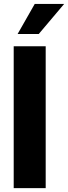

<svg xmlns="http://www.w3.org/2000/svg" viewBox="-20 -965 349 985"><path d="M214.4 -727.5H50.3V0H214.4ZM70.3 -790.5H178.7L309.1 -944.8H158.2Z"/></svg>

Font: Raveo Display
Style: Bold
Weight: 700
Designer: Jakub Foglar, Rasmus Andersson (Inter)
Foundry: Jakubfoglar.com
Version: Version 1.100;Glyphs 3.2.3 (3260)